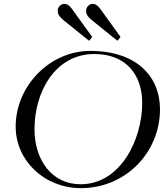

<svg xmlns="http://www.w3.org/2000/svg" viewBox="-20 -972 847 992"><path d="M398.4 0C627.9 0 806.6 -182.6 806.6 -408.2C806.6 -575.7 687 -709 446.3 -709C237.3 -709 61 -528.3 61 -317.9C61 -142.6 208.5 0 398.4 0ZM396.5 -20C248.5 -20 158.2 -144 158.2 -305.2C158.2 -493.7 263.2 -692.9 467.3 -692.9C636.2 -692.9 714.8 -580.1 714.8 -440.4C714.8 -250 602.1 -20 396.5 -20ZM454.1 -778.3C455.1 -779.3 456.1 -780.3 456.1 -781.2C456.1 -782.2 455.1 -783.2 454.1 -784.2L350.1 -928.2C337.9 -944.8 325.2 -952.1 313.5 -952.1C293.5 -952.1 278.3 -935.1 278.3 -916C278.3 -896 292 -880.9 305.2 -870.1L436.5 -764.2C437.5 -763.2 438.5 -762.2 439.5 -762.2C440.4 -762.2 442.4 -763.2 443.4 -764.2ZM600.6 -778.3C601.6 -779.3 602.5 -780.3 602.5 -781.2C602.5 -782.2 601.6 -783.2 600.6 -784.2L496.6 -928.2C484.4 -944.8 471.7 -952.1 460 -952.1C439.9 -952.1 424.8 -935.1 424.8 -916C424.8 -896 438.5 -880.9 451.7 -870.1L583 -764.2C584 -763.2 585 -762.2 585.9 -762.2C586.9 -762.2 588.9 -763.2 589.8 -764.2Z"/></svg>

Font: Cardo
Style: Italic
Weight: 400
Designer: David J. Perry
Foundry: David J. Perry
Version: Version 0.99